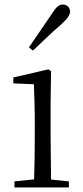

<svg xmlns="http://www.w3.org/2000/svg" viewBox="-20 -830 368 850"><path d="M108 -620 126 -606C169 -647 210 -687 251 -722C279 -748 290 -763 290 -779C290 -799 274 -810 259 -810C241 -810 228 -799 209 -768C176 -719 142 -670 108 -620ZM130 0H285V-27L206 -35L204 -227V-378L206 -515L194 -523L39 -487V-461L130 -457C132 -407 134 -352 134 -285V-227C134 -173 133 -91 131 -36L44 -27V0Z"/></svg>

Font: Noto Serif SC Light
Style: Regular
Weight: 300
Designer: Ryoko NISHIZUKA 西塚涼子 (kana & ideographs); Frank Grießhammer (Latin, Greek & Cyrillic); Wenlong ZHANG 张文龙 (bopomofo); San
Foundry: Adobe
Version: Version 2.001;hotconv 1.1.0;makeotfexe 2.6.0